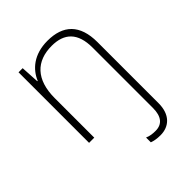

<svg xmlns="http://www.w3.org/2000/svg" viewBox="-219 -660 1020 1020"><g transform="rotate(-45 291.0 -150.0)"><path d="M386 240C452 240 499 197 499 112V-347C499 -479 433 -540 316 -540C212 -540 154 -486 129 -426H126L120 -530H89V0H128V-297C128 -437 198 -505 313 -505C407 -505 460 -456 460 -345V109C460 172 434 205 384 205C363 205 343 203 323 194V230C339 236 360 240 386 240Z"/></g></svg>

Font: Noto Sans Gurmukhi UI ExtraLight
Style: Regular
Weight: 200
Designer: Jelle Bosma - Monotype Design Team
Foundry: Monotype Imaging Inc.
Version: Version 2.004